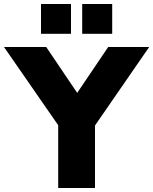

<svg xmlns="http://www.w3.org/2000/svg" viewBox="-61 -940 766 960"><path d="M230 0V-360L268 -259L-41 -705H170L343 -449H307L480 -705H685L377 -259L414 -360V0ZM350 -771V-920H500V-771ZM144 -771V-920H294V-771Z"/></svg>

Font: Nunito Sans 12pt Black
Style: Regular
Weight: 900
Designer: Vernon Adams
Foundry: Vernon Adams
Version: Version 3.101;gftools[0.9.27]